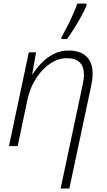

<svg xmlns="http://www.w3.org/2000/svg" viewBox="-20 -827 603 1087"><path d="M323.2 240.2 446.8 -341.8Q455.1 -378.4 455.1 -404.3Q455.1 -497.6 357.9 -497.6Q310.5 -497.6 264.9 -467.5Q219.2 -437.5 184.3 -383.5Q149.4 -329.6 134.3 -257.8L80.1 0H30.8L143.1 -530.8H184.1L162.6 -407.2H165.5Q183.1 -436 211.9 -467Q240.7 -498 280.3 -519.5Q319.8 -541 369.1 -541Q433.1 -541 468.8 -507.6Q504.4 -474.1 504.4 -410.6Q504.4 -392.6 501.7 -373Q499 -353.5 495.1 -335.9L372.6 240.2ZM327.6 -606V-615.2Q341.8 -640.6 358.9 -673.8Q376 -707 391.6 -741.9Q407.2 -776.9 417.5 -806.6H469.7V-795.4Q459 -769 440.2 -734.9Q421.4 -700.7 399.9 -666.3Q378.4 -631.8 359.4 -606Z"/></svg>

Font: Open Sans Light
Style: Italic
Weight: 300
Italic angle: -12°
Designer: Monotype Design Team
Foundry: Monotype Imaging Inc.
Version: Version 3.003; ttfautohint (v1.8.4)